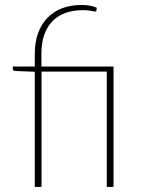

<svg xmlns="http://www.w3.org/2000/svg" viewBox="-20 -736 560 756"><path d="M117 0V-453.5L40 -456.5Q30.5 -457.5 30.5 -464V-474H117V-524Q117 -570 130 -605.8Q143 -641.5 167.2 -666.2Q191.5 -691 225.5 -703.8Q259.5 -716.5 301.5 -716.5Q316.5 -716.5 333 -713.8Q349.5 -711 361 -705.5L359.5 -693.5Q358.5 -690.5 355.8 -690.5Q353 -690.5 346.8 -691.8Q340.5 -693 330.5 -694.5Q320.5 -696 306 -696Q269 -696 239 -685.5Q209 -675 187.5 -653.5Q166 -632 154.5 -599.8Q143 -567.5 143 -523.5V-474H427V0H400.5V-454H143.5V0Z"/></svg>

Font: Lato Thin
Style: Regular
Weight: 200
Designer: Lukasz Dziedzic
Foundry: tyPoland Lukasz Dziedzic
Version: Version 2.007; 2014-02-27